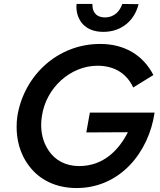

<svg xmlns="http://www.w3.org/2000/svg" viewBox="-20 -935 807 970"><path d="M367 -915C367 -911 366 -906 366 -902C366 -840 403 -774 502 -774C600 -774 662 -838 680 -914L598 -915C586 -882 562 -847 508 -847C458 -849 447 -883 447 -910C447 -911 447 -913 447 -915ZM416 -266 626 -267C580 -176 502 -96 380 -96C311 -96 258 -126 226 -174C194 -221 188 -270 188 -304C188 -319 189 -334 192 -350C213 -491 335 -603 474 -603C561 -602 621 -562 653 -493L755 -556C703 -656 610 -713 486 -713C271 -713 102 -554 68 -350C65 -331 64 -312 64 -294C64 -237 76 -162 129 -94C181 -26 263 15 367 15C587 15 732 -166 761 -366H434Z"/></svg>

Font: Jost Medium
Style: Italic
Weight: 500
Italic angle: -5°
Version: Version 3.710